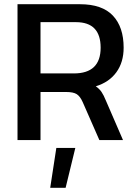

<svg xmlns="http://www.w3.org/2000/svg" viewBox="-20 -664 650 910"><path d="M63 -644H359Q464 -644 515 -590Q566 -536 566 -438Q566 -369 531.5 -321.5Q497 -274 434 -255Q451 -243 461 -228.5Q471 -214 482 -187L563 0H451L372 -180Q360 -207 344 -217.5Q328 -228 293 -228H172V0H63ZM330 -316Q457 -316 457 -438Q457 -559 340 -559H172V-316ZM247 37H337L291 226H218Z"/></svg>

Font: Kanit
Style: Regular
Weight: 400
Designer: Katatrad Team
Foundry: Cadson Demak
Version: Version 1.001